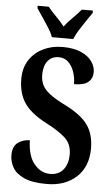

<svg xmlns="http://www.w3.org/2000/svg" viewBox="-62 -972 598 1022"><g transform="rotate(5 237.0 -460.5)"><path d="M227 10Q150 10 106 -10Q62 -30 44.5 -61.5Q27 -93 27 -127Q27 -174 54.5 -194Q82 -214 118 -214Q120 -130 156 -87.5Q192 -45 240 -45Q287 -45 311.5 -76.5Q336 -108 336 -157Q336 -213 299.5 -246Q263 -279 196 -313Q112 -357 78 -408.5Q44 -460 44 -536Q44 -594 71 -636Q98 -678 144.5 -701Q191 -724 248 -724Q308 -724 347.5 -706.5Q387 -689 406 -661.5Q425 -634 425 -605Q425 -571 402 -551.5Q379 -532 326 -532Q326 -566 315.5 -597Q305 -628 284.5 -648Q264 -668 233 -668Q196 -668 174.5 -641.5Q153 -615 153 -567Q153 -538 164 -514Q175 -490 204.5 -467Q234 -444 289 -417Q375 -374 410.5 -324.5Q446 -275 446 -198Q446 -101 385.5 -45.5Q325 10 227 10ZM187 -771Q179 -794 162 -820.5Q145 -847 127.5 -873Q110 -899 97 -918V-931H156Q173 -910 199 -883.5Q225 -857 244 -833Q262 -857 289 -883.5Q316 -910 333 -931H392V-918Q379 -899 361 -873Q343 -847 326.5 -820.5Q310 -794 301 -771Z"/></g></svg>

Font: Noto Serif Tamil ExtraCondensed
Style: Bold
Weight: 700
Width: 2
Designer: Indian Type Foundry, Tom Grace, and the Monotype Design Team
Foundry: Monotype Imaging Inc.
Version: Version 2.004; ttfautohint (v1.8.4.7-5d5b)